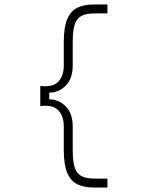

<svg xmlns="http://www.w3.org/2000/svg" viewBox="-20 -736 640 858"><path d="M265 -443V-548Q265 -614 280.5 -650.5Q296 -687 325.5 -701.5Q355 -716 401 -716H460V-676H401Q362 -676 341.5 -663.5Q321 -651 313 -624Q305 -597 305 -548V-444Q305 -385 274 -353.5Q243 -322 200 -322V-292Q243 -292 274 -260.5Q305 -229 305 -170V-66Q305 -17 313 10Q321 37 341.5 49.5Q362 62 401 62H460V102H401Q355 102 325.5 87.5Q296 73 280.5 36.5Q265 0 265 -66V-171Q265 -217 240.5 -243Q216 -269 160 -262V-352Q216 -345 240.5 -371Q265 -397 265 -443Z"/></svg>

Font: Fliege Mono Thin
Style: Regular
Weight: 100
Version: Version 0.020;Glyphs 3.3 (3306)